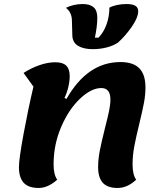

<svg xmlns="http://www.w3.org/2000/svg" viewBox="-20 -908 798 953"><path d="M74 -78Q74 -119 97 -243.5Q120 -368 146 -478L97 -546Q134 -570 175.5 -584.5Q217 -599 255 -599Q292 -599 309 -582Q326 -565 326 -531Q326 -505 319 -475.5Q312 -446 300 -422L310 -417Q414 -600 578 -600Q641 -600 671.5 -569Q702 -538 702 -474Q702 -438 695 -400Q688 -362 672 -296Q656 -231 647 -184Q638 -137 638 -92Q638 -41 656 -16Q612 25 564 25Q513 25 490 -1Q467 -27 467 -78Q467 -118 475.5 -161Q484 -204 501 -272Q515 -327 521.5 -358Q528 -389 528 -414Q528 -471 483 -471Q433 -471 377 -418Q321 -365 283.5 -277.5Q246 -190 246 -92Q246 -41 264 -16Q218 25 172 25Q121 25 97.5 -1Q74 -27 74 -78ZM440 -664Q395 -664 367.5 -680.5Q340 -697 339 -732L337 -804Q337 -847 307 -869Q345 -888 391 -888Q425 -888 444 -872.5Q463 -857 463 -820Q463 -778 451 -721H469Q495 -748 509 -787.5Q523 -827 523 -870Q537 -878 560 -883Q583 -888 609 -888Q666 -888 666 -853Q666 -821 634 -775Q602 -729 565 -696Q542 -681 509.5 -672.5Q477 -664 440 -664Z"/></svg>

Font: Lemonada SemiBold
Style: Regular
Weight: 600
Designer: Mohamed Gaber (Arabic) Eduardo Tunni (Latin)
Foundry: Kief Type Foundry
Version: Version 3.006